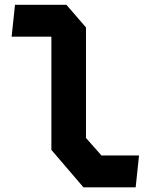

<svg xmlns="http://www.w3.org/2000/svg" viewBox="-20 -785 660 805"><path d="M195.4 -156.5V-657.3L223.2 -631.4H28.8L42.9 -765H258.3L340.5 -670V-206.5L405.4 -133.2H562.9L548.8 0.4H329.9Z"/></svg>

Font: Monaspace Krypton Var
Style: Regular
Weight: 400
Designer: Riley Cran and the Lettermatic Team
Version: Version 1.101 (Monaspace Krypton Var)